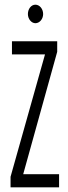

<svg xmlns="http://www.w3.org/2000/svg" viewBox="-20 -799 290 819"><path d="M131 -700C149 -700 164 -718 164 -739C164 -761 149 -779 131 -779C113 -779 99 -761 99 -739C99 -718 114 -700 131 -700ZM25 0H232V-56H79L224 -578V-623H31V-567H172L25 -45Z"/></svg>

Font: Inconsolata UltraCondensed Thin
Style: Regular
Weight: 100
Width: 1
Monospace: yes
Designer: Raph Levien, Cyreal, Brenton Simpson
Foundry: Raph Levien, Cyreal, Google
Version: Version 3.100